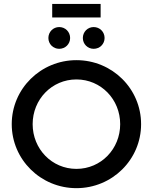

<svg xmlns="http://www.w3.org/2000/svg" viewBox="-20 -943 776 975"><path d="M245.1 -854.2H491V-922.9H245.1ZM280.6 -695.1C311.8 -695.1 336.1 -719.4 336.1 -750C336.1 -781.2 311.8 -805.6 280.6 -805.6C250 -805.6 225.7 -781.2 225.7 -750C225.7 -719.4 250 -695.1 280.6 -695.1ZM455.6 -695.1C486.8 -695.1 511.1 -719.4 511.1 -750C511.1 -781.2 486.8 -805.6 455.6 -805.6C425 -805.6 400.7 -781.2 400.7 -750C400.7 -719.4 425 -695.1 455.6 -695.1ZM368.1 12.5C550 12.5 696.5 -132.6 696.5 -312.5C696.5 -492.4 550 -637.5 368.1 -637.5C186.8 -637.5 39.6 -492.4 39.6 -312.5C39.6 -132.6 186.8 12.5 368.1 12.5ZM368.1 -85.4C243.1 -85.4 145.8 -186.8 145.8 -312.5C145.8 -438.2 243.1 -539.6 368.1 -539.6C493.1 -539.6 590.3 -438.2 590.3 -312.5C590.3 -186.8 493.1 -85.4 368.1 -85.4Z"/></svg>

Font: Afacad Medium
Style: Regular
Weight: 500
Designer: Kristian Moeller
Foundry: Dicotype
Version: Version 1.000